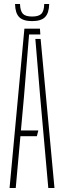

<svg xmlns="http://www.w3.org/2000/svg" viewBox="-20 -944 322 964"><path d="M28 0 102.5 -800H180.5L182.5 -771H126L100.5 -459.5L85 -289H172.5L165 -260H82.5L59 0ZM222.5 0 181.5 -460.5 157.5 -748.5H184L253.5 0ZM141 -838Q96.5 -838 76.5 -858Q56.5 -878 55.5 -924H80.5Q81.5 -889.5 94.5 -875.2Q107.5 -861 141 -861Q175 -861 188.2 -875.2Q201.5 -889.5 202 -924H227Q226 -878 206 -858Q186 -838 141 -838Z"/></svg>

Font: Big Shoulders Stencil Display Thin ExtraLight
Style: Regular
Weight: 250
Version: Version 2.001